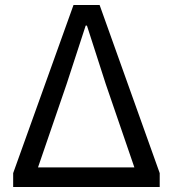

<svg xmlns="http://www.w3.org/2000/svg" viewBox="-20 -753 696 773"><path d="M33 -56 276 -733H381L623 -56V0H33ZM521 -79 406 -414 330 -650H325L248 -414L133 -79Z"/></svg>

Font: Merged Yaku Han JP
Style: Regular
Weight: 400
Designer: Ryoko NISHIZUKA 西塚涼子 (kana, bopomofo & ideographs); Paul D. Hunt (Latin, Greek & Cyrillic); Sandoll Communications 산돌커뮤니
Foundry: Adobe
Version: Version 2.004